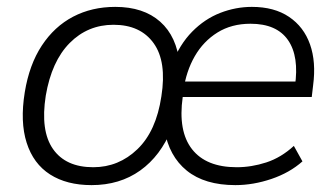

<svg xmlns="http://www.w3.org/2000/svg" viewBox="-20 -530 975 558"><path d="M246 8Q174 8 125.5 -23Q77 -54 57.5 -115Q38 -176 52 -262Q65 -342 101.5 -397.5Q138 -453 192.5 -481.5Q247 -510 315 -510Q397 -510 445.5 -467Q494 -424 502 -344H480Q502 -401 538.5 -438Q575 -475 620 -492.5Q665 -510 712 -510Q777 -510 820 -481Q863 -452 881 -401Q899 -350 890 -282L886 -248H492L499 -293H856L837 -279Q850 -366 817 -413.5Q784 -461 708 -461Q653 -461 612 -435.5Q571 -410 546 -366.5Q521 -323 513 -267L511 -248Q497 -149 538 -96.5Q579 -44 668 -44Q711 -44 754 -58Q797 -72 834 -106L859 -61Q822 -28 769 -10Q716 8 664 8Q575 8 523 -34Q471 -76 458 -153L479 -156Q447 -77 387.5 -34.5Q328 8 246 8ZM251 -44Q325 -44 379.5 -96.5Q434 -149 449 -250Q465 -351 426.5 -404.5Q388 -458 310 -458Q235 -458 182.5 -405Q130 -352 113 -252Q97 -150 134 -97Q171 -44 251 -44Z"/></svg>

Font: Mulish ExtraLight Light
Style: Italic
Weight: 300
Italic angle: -9°
Version: Version 3.603